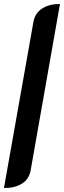

<svg xmlns="http://www.w3.org/2000/svg" viewBox="-30 -797 323 970"><path d="M139 -687Q147 -731 183 -754Q219 -777 273 -777L125 63Q117 108 81.5 130.5Q46 153 -10 153Z"/></svg>

Font: K2D SemiBold
Style: Italic
Weight: 600
Italic angle: -10°
Designer: Katatrad Aksorn Co.,Ltd.
Foundry: Cadson Demak Co.,Ltd.
Version: Version 1.000; ttfautohint (v1.6)